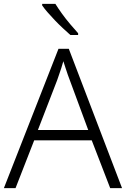

<svg xmlns="http://www.w3.org/2000/svg" viewBox="-20 -968 648 988"><path d="M547 0 452 -246H156L60 0H0L281 -717H334L608 0ZM339 -556Q335 -566 329 -583Q323 -600 317 -619Q311 -638 306 -653Q301 -636 295.5 -618Q290 -600 284 -584Q278 -568 274 -555L175 -299H434ZM265 -948Q278 -927 298 -899Q318 -871 341 -844Q364 -817 382 -797V-788H342Q324 -804 303 -823.5Q282 -843 262 -864Q242 -885 225 -904.5Q208 -924 197 -940V-948Z"/></svg>

Font: Noto Sans Armenian Light
Style: Regular
Weight: 300
Designer: Monotype Design Team
Foundry: Monotype Imaging Inc.
Version: Version 2.007